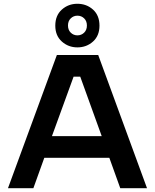

<svg xmlns="http://www.w3.org/2000/svg" viewBox="-20 -989 814 1009"><path d="M21.9 0 278.9 -700H496.1L752.6 0H612L554.6 -159.7H212.8L155.4 0ZM253 -273.7H514.5L401.7 -586H366.7ZM386.7 -740Q339.4 -740 305 -770.7Q270.6 -801.4 270.6 -854.1Q270.6 -907.9 305 -938.6Q339.3 -969.2 386.5 -969.2Q434.8 -969.2 468.8 -938.6Q502.8 -907.9 502.8 -854.1Q502.8 -801.4 468.8 -770.7Q434.7 -740 386.7 -740ZM386.9 -803.2Q407.6 -803.2 422.1 -817.3Q436.7 -831.4 436.7 -855Q436.7 -878.6 422.1 -892.6Q407.6 -906.6 386.9 -906.6Q366.3 -906.6 351.8 -892.5Q337.3 -878.5 337.3 -855Q337.3 -831.6 351.8 -817.4Q366.3 -803.2 386.9 -803.2Z"/></svg>

Font: Envelope Sans Variable
Style: Regular
Weight: 500
Designer: Andreas Rasmussen / Norman Anderson
Foundry: mail.de GmbH
Version: Version 1.150